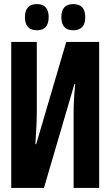

<svg xmlns="http://www.w3.org/2000/svg" viewBox="-20 -919 540 939"><path d="M218 -835Q218 -899 160 -899Q102 -899 102 -835Q102 -771 160 -771Q218 -771 218 -835ZM397 -835Q397 -899 338 -899Q280 -899 280 -835Q280 -771 338 -771Q397 -771 397 -835ZM195 0 344 -508H348Q343 -457 341.5 -426.5Q340 -396 340 -346V0H465V-714H304L157 -214H153Q160 -312 160 -374V-714H35V0Z"/></svg>

Font: Noto Sans Mono UI Condensed
Style: Bold
Weight: 700
Width: 3
Designer: Monotype Design team
Foundry: Monotype Imaging Inc.
Version: 1.000